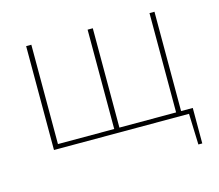

<svg xmlns="http://www.w3.org/2000/svg" viewBox="-92 -597 978 857"><g transform="rotate(-15 397.5 -168.5)"><path d="M742 -21V143H724L719 0H95V-480H119V-21H379V-480H403V-21H665V-480H688V-21Z"/></g></svg>

Font: Exo 2.0 Thin
Style: Regular
Weight: 250
Designer: Natanael Gama
Version: Version 1.001;PS 001.001;hotconv 1.0.70;makeotf.lib2.5.58329